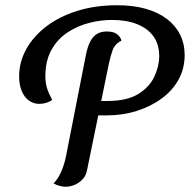

<svg xmlns="http://www.w3.org/2000/svg" viewBox="-20 -700 724 732"><path d="M385 -260Q378 -260 365 -260Q352 -260 348 -261L362 -315H389Q464 -315 507 -341.5Q550 -368 568.5 -408Q587 -448 587 -486Q587 -531 565 -561.5Q543 -592 502.5 -608Q462 -624 407 -624Q365 -624 321 -613Q277 -602 238.5 -577Q200 -552 176.5 -510.5Q153 -469 153 -409Q153 -385 159 -365Q165 -345 179 -319Q169 -312 156.5 -308Q144 -304 130 -304Q108 -304 90.5 -316.5Q73 -329 63 -352.5Q53 -376 53 -409Q53 -463 79.5 -511.5Q106 -560 155 -598Q204 -636 273 -658Q342 -680 427 -680Q488 -680 535.5 -666.5Q583 -653 616 -628Q649 -603 666.5 -568Q684 -533 684 -490Q684 -439 661 -397Q638 -355 596.5 -324.5Q555 -294 501 -277Q447 -260 385 -260ZM230 12Q221 12 208.5 9Q196 6 184 -1Q194 -10 203.5 -26Q213 -42 220 -62Q227 -82 231 -101L308 -493Q314 -522 324 -541.5Q334 -561 349.5 -570.5Q365 -580 387 -580Q413 -580 426.5 -569.5Q440 -559 443 -545Q417 -532 408.5 -506.5Q400 -481 395 -457L312 -52Q308 -30 294.5 -16Q281 -2 264 5Q247 12 230 12Z"/></svg>

Font: Sansita Swashed Light Light
Style: Regular
Weight: 300
Version: Version 1.003